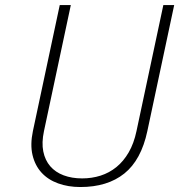

<svg xmlns="http://www.w3.org/2000/svg" viewBox="-20 -731 710 761"><path d="M670.4 -710.9 564 -211.4Q539.6 -96.7 472.7 -43.2Q405.8 10.3 298.3 10.3Q250 10.3 210.2 -4.2Q170.4 -18.6 144.5 -46.9Q118.7 -75.2 108.9 -116.5Q99.1 -157.7 110.4 -211.4L216.8 -710.9H260.7L154.3 -211.4Q144.5 -165.5 151.6 -130.6Q158.7 -95.7 179.2 -72Q199.7 -48.3 232.2 -36.1Q264.6 -23.9 305.7 -23.9Q344.2 -23.9 378.7 -34.9Q413.1 -45.9 441.4 -68.8Q469.7 -91.8 490.2 -127.2Q510.7 -162.6 521 -211.4L627.4 -710.9Z"/></svg>

Font: Ufes Sans Thin
Style: Italic
Weight: 100
Designer: Ricardo Esteves & Thais Bronze
Foundry: ProDesignUfes - Ricardo Esteves, Thais Bronze
Version: Version 2.0